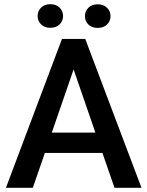

<svg xmlns="http://www.w3.org/2000/svg" viewBox="-20 -897 703 917"><path d="M526.9 0 469.2 -166.5H194.3L136.7 0H8.3L275.9 -710.9H387.2L655.8 0ZM227.5 -263.7H435.5L331.5 -565.4ZM159.7 -820.3Q159.7 -844.2 176.3 -860.6Q192.9 -877 220.2 -877Q248 -877 264.6 -860.6Q281.2 -844.2 281.2 -820.3Q281.2 -796.9 264.6 -780.5Q248 -764.2 220.2 -764.2Q192.9 -764.2 176.3 -780.5Q159.7 -796.9 159.7 -820.3ZM385.7 -819.8Q385.7 -843.8 402.3 -860.1Q418.9 -876.5 446.8 -876.5Q474.1 -876.5 491 -860.1Q507.8 -843.8 507.8 -819.8Q507.8 -795.9 491 -779.8Q474.1 -763.7 446.8 -763.7Q418.9 -763.7 402.3 -779.8Q385.7 -795.9 385.7 -819.8Z"/></svg>

Font: Vazirmatn UI Medium
Style: Regular
Weight: 500
Designer: Saber Rastikerdar
Foundry: Saber Rastikerdar
Version: Version 33.003